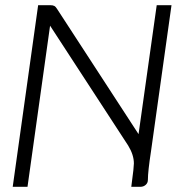

<svg xmlns="http://www.w3.org/2000/svg" viewBox="-20 -720 730 740"><path d="M641 -700 562 -137Q550 -59 550 -27Q550 -15 541.5 -7.5Q533 0 521 0H486L494 -64Q496 -84 496 -90Q496 -123 474 -159L173 -621L86 0H29L127 -700H174Q184 -700 189.5 -697Q195 -694 201 -684L514 -203L584 -700Z"/></svg>

Font: Krub Light
Style: Italic
Weight: 300
Italic angle: -8°
Designer: Ekaluck Peanpanawate
Foundry: Cadson Demak Co.,Ltd.
Version: Version 1.000; ttfautohint (v1.6)